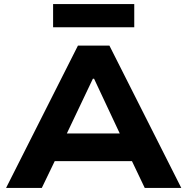

<svg xmlns="http://www.w3.org/2000/svg" viewBox="-20 -931 928 951"><path d="M10 0 366 -705H522L878 0H697L604 -195L677 -133H208L281 -195L187 0ZM440 -541 294 -234 263 -270H622L590 -234L446 -541ZM243 -796V-911H645V-796Z"/></svg>

Font: Nunito Sans 7pt SemiExpanded ExtraBold
Style: Regular
Weight: 800
Width: 6
Designer: Vernon Adams
Foundry: Vernon Adams
Version: Version 3.101;gftools[0.9.27]